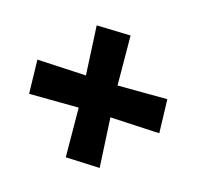

<svg xmlns="http://www.w3.org/2000/svg" viewBox="-118 -814 825 799"><g transform="rotate(-30 294.5 -414.0)"><path d="M534 -261 383 -414 534 -567 433 -674 290 -516 148 -674 47 -568 197 -415 47 -263 147 -154 291 -314 434 -155Z"/></g></svg>

Font: Hussar Woodtype
Style: SeBd
Weight: 900
Foundry: Cannot Into Space Fonts
Version: Version 1.07